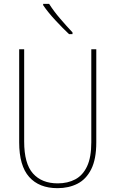

<svg xmlns="http://www.w3.org/2000/svg" viewBox="-20 -971 601 1001"><path d="M482 -229Q482 -141 455.5 -88.5Q429 -36 383.5 -13Q338 10 280 10Q184 10 132 -48.5Q80 -107 80 -229V-714H106V-233Q106 -118 152 -66.5Q198 -15 281 -15Q333 -15 372.5 -36Q412 -57 434 -104Q456 -151 456 -229V-714H482ZM236 -951Q260 -913 293.5 -874Q327 -835 358 -802V-793H340Q308 -823 269 -865Q230 -907 205 -944V-951Z"/></svg>

Font: Noto Sans Bengali Condensed Thin
Style: Regular
Weight: 100
Width: 3
Designer: Joana Ranito - Universal Thirst; Jelle Bosma - Monotype Design Team
Foundry: Universal Thirst ehf.
Version: Version 3.000; ttfautohint (v1.8.4.7-5d5b)